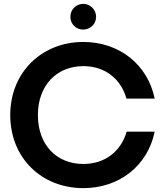

<svg xmlns="http://www.w3.org/2000/svg" viewBox="-20 -967 851 993"><path d="M411 6C597 6 744 -110 780 -286H635C605 -182 521 -119 411 -119C273 -119 176 -217 176 -372C176 -526 274 -625 411 -625C521 -625 605 -561 634 -457H780C744 -633 597 -750 411 -750C196 -750 33 -593 33 -372C33 -149 196 6 411 6ZM344 -880C344 -843 373 -814 410 -814C447 -814 477 -843 477 -880C477 -917 447 -947 410 -947C373 -947 344 -917 344 -880Z"/></svg>

Font: Malmofest SemiBold
Style: Regular
Weight: 600
Designer: Jonny Pinhorn (Poppins), Kolossal
Version: Version 1.004;Glyphs 3.1.2 (3151)